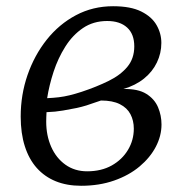

<svg xmlns="http://www.w3.org/2000/svg" viewBox="-20 -588 602 617"><path d="M240.5 9Q195 9 159.2 -5.5Q123.5 -20 98.2 -48.2Q73 -76.5 59.8 -118Q46.5 -159.5 46.5 -213.5Q46.5 -283.5 68.5 -347Q90.5 -410.5 130.2 -460.5Q170 -510.5 224.2 -539.2Q278.5 -568 343.5 -568Q400 -568 434 -551Q468 -534 483.2 -507.2Q498.5 -480.5 498.5 -450Q498.5 -417 484.2 -387.2Q470 -357.5 442.8 -335.5Q415.5 -313.5 376.5 -302Q423.5 -303 450 -286.5Q476.5 -270 487.8 -243.5Q499 -217 499 -188Q499 -151.5 480.8 -116.5Q462.5 -81.5 428.5 -53Q394.5 -24.5 346.8 -7.8Q299 9 240.5 9ZM260 -37.5Q305.5 -37.5 339 -56.2Q372.5 -75 391.2 -106.2Q410 -137.5 410 -174.5Q410 -200.5 399.2 -221Q388.5 -241.5 365.2 -253.2Q342 -265 304.5 -265Q297.5 -263 285.2 -258.5Q273 -254 257.8 -249.2Q242.5 -244.5 226.5 -241Q207 -237 182.5 -232.8Q158 -228.5 129.5 -227.5Q129 -219.5 128.8 -211.8Q128.5 -204 128.5 -197Q128.5 -152.5 144.5 -116.2Q160.5 -80 190.2 -58.8Q220 -37.5 260 -37.5ZM131.5 -272.5Q152 -273.5 169 -275.5Q186 -277.5 203.5 -281.8Q221 -286 242.5 -293Q290.5 -309 328.8 -327.8Q367 -346.5 389.2 -373.2Q411.5 -400 411.5 -439Q411.5 -478.5 388.5 -499.5Q365.5 -520.5 324.5 -520.5Q280 -520.5 246.5 -497.8Q213 -475 189.8 -438Q166.5 -401 152.2 -357.5Q138 -314 131.5 -272.5Z"/></svg>

Font: Merriweather 7pt Light
Style: Italic
Weight: 300
Italic angle: -7.8°
Designer: Eben Sorkin
Foundry: Eben Sorkin
Version: Version 2.200;gftools[0.9.31]